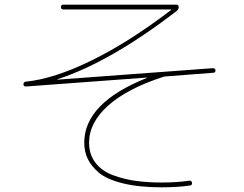

<svg xmlns="http://www.w3.org/2000/svg" viewBox="-20 -760 1040 820"><path d="M90.8 -390.6Q80.1 -390.6 80.1 -399.9Q80.1 -409.2 88.9 -411.1Q210 -422.9 370.6 -501.5Q531.2 -580.1 710 -716.8Q710.9 -717.8 710.9 -718.8Q710.9 -719.7 709 -719.7H250Q240.2 -719.7 240.2 -730Q240.2 -740.2 250 -740.2H733.4Q743.2 -740.2 743.2 -730Q743.2 -719.7 735.4 -713.9Q453.1 -496.1 226.6 -421.9Q225.6 -421.9 225.6 -420.9Q225.6 -419.9 226.6 -419.9L888.7 -468.8Q899.4 -468.8 900.4 -460Q900.4 -449.2 890.6 -449.2L686.5 -433.6Q682.6 -433.6 676.8 -431.6Q523.4 -381.8 441.9 -309.1Q360.4 -236.3 360.4 -150.4Q360.4 -100.6 387.7 -64.9Q415 -29.3 462.9 -11.7Q510.7 5.9 561 12.7Q611.3 19.5 669.9 19.5Q735.4 19.5 788.1 11.7Q797.9 9.8 799.8 20Q801.8 30.3 792 32.2Q738.3 40 669.9 40Q573.2 40 504.4 22.9Q435.5 5.9 401.9 -22.9Q368.2 -51.8 354 -83Q339.8 -114.3 339.8 -150.4Q339.8 -320.3 606.4 -426.8Q607.4 -426.8 607.4 -428.7H606.4Z"/></svg>

Font: Rounded Mgen+ 1m thin
Style: Regular
Weight: 100
Designer: [Source Han Sans]
Ryoko NISHIZUKA  (kana & ideographs); Paul D. Hunt (Latin, Greek & Cyrillic); Wenlong ZHANG  (bopomofo
Version: Version 1.059.20150602